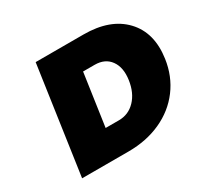

<svg xmlns="http://www.w3.org/2000/svg" viewBox="-146 -894 1141 1087"><g transform="rotate(-30 425.0 -350.5)"><path d="M100.1 0 201.2 -701.2H514.2Q687.5 -701.2 777.8 -606Q868.2 -510.7 845.2 -351.1Q830.1 -245.6 770.5 -166Q710.9 -86.4 616 -43.2Q521 0 403.8 0ZM357.9 -180.2H444.8Q507.8 -180.2 551.8 -226.1Q595.7 -272 606.9 -349.1Q618.2 -427.2 584.2 -474.1Q550.3 -521 482.9 -521H407.2Z"/></g></svg>

Font: Trueno Black
Style: Italic
Weight: 900
Designer: Julieta Ulanovsky
Foundry: Julieta Ulanovsky
Version: Version 3.001b | FøM Fix